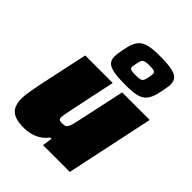

<svg xmlns="http://www.w3.org/2000/svg" viewBox="-225 -920 1050 1050"><g transform="rotate(45 300.0 -394.5)"><path d="M145 8Q97 8 70 -4Q43 -16 32 -40Q21 -64 21 -100Q21 -121 27 -155Q33 -189 40 -225L101 -510H314L260 -254Q255 -230 251 -209Q247 -188 247 -179Q247 -170 249.5 -165.5Q252 -161 257.5 -159.5Q263 -158 271 -158Q285 -158 293.5 -160Q302 -162 307.5 -170Q313 -178 318 -195Q323 -212 329 -241L387 -510H600L492 0H285L293 -57H283Q262 -30 237.5 -16Q213 -2 189 3Q165 8 145 8ZM374 -551Q313 -551 279 -557.5Q245 -564 231.5 -579Q218 -594 218 -618Q218 -629 220 -643Q222 -657 225 -673Q231 -708 240.5 -732Q250 -756 266.5 -770Q283 -784 312 -790.5Q341 -797 387 -797Q448 -797 482 -790.5Q516 -784 530 -769Q544 -754 544 -729Q544 -717 541.5 -703.5Q539 -690 536 -673Q530 -639 520.5 -615.5Q511 -592 494.5 -577.5Q478 -563 449 -557Q420 -551 374 -551ZM371 -628Q397 -628 408 -631.5Q419 -635 423.5 -645Q428 -655 431 -673Q433 -681 434 -688Q435 -695 435 -700Q435 -711 425.5 -715.5Q416 -720 390 -720Q365 -720 353.5 -716Q342 -712 338 -702Q334 -692 330 -673Q329 -665 327.5 -659Q326 -653 326 -648Q326 -636 335.5 -632Q345 -628 371 -628Z"/></g></svg>

Font: Saira Thin Black
Style: Italic
Weight: 900
Italic angle: -12°
Version: Version 1.101